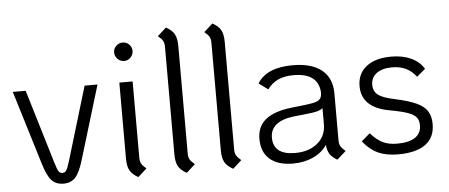

<svg xmlns="http://www.w3.org/2000/svg" viewBox="-50 -839 2252 964"><g transform="rotate(-5 1076.5 -357.0)"><path d="M134 -97 20 -470H85L196 -101Q207 -64 214 -53.5Q221 -43 233 -43Q246 -43 253 -54Q260 -65 271 -101L382 -470H447L334 -97Q316 -37 294 -13Q272 11 234 11Q196 11 174 -13Q152 -37 134 -97Z M544 -623Q544 -642 558 -655.5Q572 -669 591 -669Q610 -669 623.5 -655.5Q637 -642 637 -623Q637 -604 623.5 -590Q610 -576 591 -576Q572 -576 558 -590Q544 -604 544 -623ZM557 -87V-470H624V-85Q624 -67 630.5 -55.5Q637 -44 655 -29L611 11Q580 -6 568.5 -27.5Q557 -49 557 -87Z M801 -87V-629Q801 -648 794.5 -659.5Q788 -671 770 -685L814 -725Q845 -708 856.5 -686.5Q868 -665 868 -627V-85Q868 -67 874.5 -55.5Q881 -44 899 -29L855 11Q824 -6 812.5 -27.5Q801 -49 801 -87Z M1035 -87V-629Q1035 -648 1028.5 -659.5Q1022 -671 1004 -685L1048 -725Q1079 -708 1090.5 -686.5Q1102 -665 1102 -627V-85Q1102 -67 1108.5 -55.5Q1115 -44 1133 -29L1089 11Q1058 -6 1046.5 -27.5Q1035 -49 1035 -87Z M1659 -29 1614 11Q1589 -3 1577 -21Q1565 -39 1563 -68Q1537 -30 1492 -9.5Q1447 11 1391 11Q1315 11 1274 -24.5Q1233 -60 1233 -127Q1233 -189 1276 -224Q1319 -259 1406 -269L1484 -278Q1517 -282 1533.5 -288Q1550 -294 1556 -305.5Q1562 -317 1561 -338Q1552 -431 1431 -431Q1386 -431 1354 -416.5Q1322 -402 1299 -371L1253 -405Q1300 -481 1431 -481Q1527 -481 1577.5 -440Q1628 -399 1628 -322V-85Q1628 -67 1634.5 -55.5Q1641 -44 1659 -29ZM1562 -172V-253Q1550 -244 1533 -239.5Q1516 -235 1486 -232L1412 -224Q1355 -217 1325.5 -192.5Q1296 -168 1296 -128Q1296 -41 1406 -41Q1476 -41 1519 -77Q1562 -113 1562 -172Z M1744 -70 1787 -107Q1818 -72 1848 -57.5Q1878 -43 1920 -43Q1980 -43 2011 -64Q2042 -85 2042 -125Q2042 -150 2030 -165Q2018 -180 1988 -191Q1958 -202 1897 -213Q1757 -238 1757 -347Q1757 -410 1802.5 -445.5Q1848 -481 1928 -481Q1985 -481 2027.5 -461.5Q2070 -442 2092 -405L2049 -369Q2026 -399 1996.5 -413Q1967 -427 1928 -427Q1878 -427 1849.5 -406Q1821 -385 1821 -348Q1821 -315 1844.5 -297Q1868 -279 1927 -267Q1996 -252 2034.5 -234.5Q2073 -217 2089.5 -191Q2106 -165 2106 -125Q2106 -58 2058.5 -23.5Q2011 11 1920 11Q1861 11 1819.5 -8Q1778 -27 1744 -70Z"/></g></svg>

Font: KoHo
Style: Regular
Weight: 400
Version: Version 1.000; ttfautohint (v1.6)